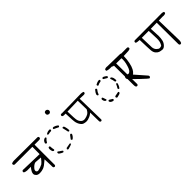

<svg xmlns="http://www.w3.org/2000/svg" viewBox="168 -1758 2775 2775"><g transform="rotate(-45 1556.0 -370.5)"><path d="M199.2 -198.7Q182.6 -198.7 174.8 -211.4Q170.4 -219.2 170.4 -228.5Q170.4 -244.1 185.1 -261.2Q202.1 -281.2 220 -294.9Q237.8 -308.6 259.3 -313L364.3 -305.2L355.5 -293Q323.2 -250 297.4 -231Q252.9 -208 208.5 -199.7Q203.6 -198.7 199.2 -198.7ZM408.7 -69.3Q418 -69.3 423.8 -74.7L430.2 -85.9V-501.5H530.8Q540 -502.9 548.3 -508.3L554.2 -521Q554.7 -522.5 554.7 -523.9Q554.7 -533.7 549.3 -541.5L537.1 -547.4L68.8 -549.3Q64.5 -549.8 60.5 -549.8Q32.7 -549.8 9.8 -539.6L4.4 -528.8Q4.4 -528.8 4.4 -528.3Q4.4 -516.6 11.2 -507.8L23.4 -501.5H386.2L385.3 -353L65.9 -361.8Q61.5 -362.8 58.1 -362.8Q47.9 -362.8 39.6 -356.9L33.7 -345.2Q33.7 -344.7 33.7 -344.2Q33.7 -333 38.6 -326.2Q61.5 -314.9 90.3 -313H166.5Q151.9 -294.9 148.4 -290Q145 -285.2 141.6 -280.3Q129.4 -262.2 124.5 -250Q118.2 -234.9 117.2 -217.8Q117.2 -216.3 117.2 -215.3Q117.2 -194.8 136.7 -175.3Q156.2 -155.8 195.1 -155.8Q233.9 -155.8 271 -169.4Q308.1 -183.1 369.6 -238.8L382.3 -250.5Q387.2 -152.3 387.2 -120.6Q387.2 -110.8 387 -106.9Q386.7 -103 386.7 -100.6Q386.7 -85.9 393.1 -75.7L405.8 -69.8Q407.2 -69.3 408.7 -69.3Z M928.2 -693.8Q929.2 -697.8 929.2 -701.2Q929.2 -715.3 918 -726.6Q907.7 -737.3 891.6 -737.3Q881.3 -737.3 871.6 -731.4Q858.4 -722.7 858.4 -701.7Q858.4 -686 866.2 -677.7Q875 -669.4 892.6 -665.5Q909.2 -666 919.9 -676.3Q925.8 -682.6 928.2 -693.8ZM733.9 -503.4Q693.8 -503.4 664.1 -481Q664.1 -480.5 664.1 -479.7Q664.1 -479 664.1 -477.8Q664.1 -476.6 664.6 -475.1Q665.5 -472.7 667 -470.2L679.7 -462.9Q707 -471.7 738.3 -472.2Q745.1 -475.6 748.5 -482.4V-493.2Q745.1 -500 738.3 -503.4Q736.3 -503.4 733.9 -503.4ZM872.1 -446.8Q872.1 -452.6 869.1 -457Q841.8 -479.5 807.6 -488.8H793Q785.6 -485.4 782.7 -478Q782.2 -476.6 782.2 -475.6Q782.2 -474.6 782.2 -473.6Q782.2 -472.7 782.7 -471.2Q783.2 -467.8 784.7 -465.3Q802.2 -456.5 820.6 -448.7Q838.9 -440.9 856.4 -431.6L860.8 -432.6Q868.2 -436 871.6 -443.8Q872.1 -445.3 872.1 -446.8ZM567.4 -391.6Q573.2 -391.6 577.6 -394Q593.8 -426.8 621.6 -448.2V-456.1Q618.2 -462.4 611.3 -465.3Q609.9 -465.3 608.9 -465.3Q589.4 -465.3 573 -449Q556.6 -432.6 551.3 -411.1L552.7 -402.8Q556.2 -395.5 564 -392.1Q565.4 -391.6 567.4 -391.6ZM894.5 -392.1Q888.7 -389.2 885.7 -382.8Q891.1 -358.9 896.7 -336.9Q902.3 -314.9 906.7 -291.5L918.9 -285.2L923.3 -286.1Q930.7 -289.6 934.1 -296.4Q932.1 -335.9 920.9 -372.6Q917 -385.3 905.8 -392.1ZM558.1 -333Q550.8 -333 544.9 -328.6L538.6 -314Q537.6 -306.6 537.6 -297.9Q537.6 -289.1 539.6 -279.3Q542.5 -262.7 550.8 -248.5L564.9 -240.7L571.8 -241.7Q577.6 -244.6 581.1 -251Q571.8 -288.6 571.8 -322.3Q568.4 -329.6 561 -332.5Q559.6 -333 558.1 -333ZM907.2 -244.1Q900.4 -244.1 895.5 -240.7L853.5 -185.1Q853.5 -184.1 853.5 -183.1Q853.5 -177.2 856.4 -173.3L869.6 -166L873.5 -167Q905.8 -189.5 920.4 -224.1V-233.4L916 -240.2Q913.6 -242.2 910.6 -243.7Q908.7 -244.1 907.2 -244.1ZM580.1 -181.6Q580.1 -170.4 587.9 -161.1Q613.8 -140.6 642.1 -129.9L648.9 -130.9Q656.2 -134.3 659.7 -140.6V-148.9Q647.5 -161.1 630.1 -170.9Q612.8 -180.7 598.1 -194.8H590.8Q583.5 -191.4 580.6 -184.6Q580.1 -183.1 580.1 -181.6ZM811 -143.6Q807.6 -150.4 801.3 -153.8Q763.2 -148.9 726.1 -140.1L714.8 -127.4Q714.8 -126 714.8 -125.2Q714.8 -124.5 714.8 -123.5Q714.8 -122.6 715.3 -121.1Q715.8 -118.2 717.3 -115.7L731.4 -108.4Q797.4 -125.5 811 -135.7Z M1347.2 -60.1Q1347.7 -60.1 1350.1 -60.1Q1352.5 -60.1 1356.4 -61.3Q1360.4 -62.5 1363.8 -64.9L1369.6 -76.2L1360.8 -509.8Q1433.6 -506.8 1440.9 -506.8Q1456.1 -506.8 1467.3 -513.7L1472.2 -524.9Q1472.7 -526.4 1472.7 -527.8Q1472.7 -536.1 1468.8 -542Q1445.3 -549.8 1419.4 -549.8Q1417 -549.8 1405.3 -549.3L1027.8 -542.5L1026.4 -543.9Q1023.9 -543.9 1022 -543.9Q1020 -543.9 1017.1 -543.9Q1010.7 -543.5 1004.9 -539.6L999.5 -527.3Q999.5 -526.4 999.5 -525.9Q999.5 -516.1 1003.9 -510.3Q1015.1 -502.9 1027.8 -501.5H1064.9Q1068.8 -346.2 1079.1 -309.1Q1092.8 -261.2 1120.6 -233.4Q1132.3 -221.7 1144 -217.3Q1163.1 -210.4 1186.5 -208Q1193.4 -207.5 1199.7 -207.5Q1215.3 -207.5 1228 -210.4Q1251 -216.8 1272.2 -225.8Q1293.5 -234.9 1313 -250.5L1326.2 -261.2L1329.6 -80.6Q1330.6 -72.3 1335.4 -65.9ZM1265.1 -267.1H1265.6Q1265.6 -267.1 1265.1 -267.1ZM1195.8 -249Q1168.5 -249 1148.9 -267.1Q1124.5 -289.6 1116.2 -322.5Q1107.9 -355.5 1105 -502.9L1320.8 -509.3L1324.7 -330.1Q1310.1 -302.2 1295.2 -287.6Q1280.3 -272.9 1265.1 -267.1Q1246.6 -256.8 1211.9 -250.5Q1203.6 -249 1195.8 -249Z M1760.3 -494.1Q1756.8 -501 1750 -504.4Q1730 -503.9 1711.7 -497.8Q1693.4 -491.7 1678.2 -482.4L1673.8 -474.1Q1673.8 -472.2 1673.8 -470.7Q1673.8 -464.4 1676.8 -459.5L1688.5 -453.1Q1716.8 -469.7 1749 -473.1Q1756.8 -476.6 1760.3 -483.9ZM1874.5 -450.2Q1874.5 -457.5 1871.6 -461.9Q1848.6 -481.9 1823.2 -492.7H1810.5Q1803.2 -489.3 1800.3 -481.9Q1799.8 -480.5 1799.8 -478.5Q1799.8 -473.1 1802.7 -469.2L1855 -438H1864.3Q1871.1 -441.4 1874.5 -448.2Q1874.5 -449.2 1874.5 -450.2ZM1625.5 -447.8Q1623.5 -448.2 1622.3 -448.2Q1621.1 -448.2 1619.1 -448.2Q1615.2 -447.8 1612.3 -445.3Q1598.1 -429.2 1587.4 -412.1Q1576.7 -395 1572.3 -376.5L1577.1 -361.3L1588.4 -355L1597.7 -358.9Q1609.9 -396.5 1636.2 -426.8V-438.5Q1632.8 -444.8 1625.5 -447.8ZM1915 -317.9Q1921.9 -321.3 1925.3 -328.1Q1924.8 -370.6 1909.7 -394Q1903.8 -403.8 1896 -408.7H1885.7Q1882.3 -407.2 1879.9 -404.3L1876.5 -400.4Q1891.1 -366.2 1896 -328.6Q1898.9 -321.3 1906.2 -317.9ZM1597.2 -292Q1591.3 -292 1586.4 -289.1L1578.6 -274.4Q1580.1 -248 1597.2 -227.5L1612.8 -219.7L1616.7 -220.2Q1623.5 -223.1 1627 -229Q1617.7 -253.4 1614.3 -264.9Q1610.8 -276.4 1609.4 -279.8Q1605.5 -289.1 1600.1 -292Q1598.6 -292 1597.2 -292ZM1870.6 -208.5Q1894.5 -231.9 1906.2 -282.2Q1902.8 -288.6 1896 -291.5Q1894.5 -292 1893.1 -292Q1888.2 -292 1884.8 -289.6Q1871.6 -258.3 1853 -230V-218.8Q1854.5 -215.8 1857.4 -213.4L1863.3 -208.5ZM1631.3 -186.5Q1631.3 -172.9 1643.1 -162.1Q1657.7 -148.4 1681.2 -144L1690.4 -145Q1697.8 -148.4 1700.7 -155.8Q1701.2 -157.7 1701.2 -159.7Q1701.2 -166 1698.2 -169.4Q1685.1 -179.2 1650.4 -198.7H1641.6Q1634.3 -195.3 1631.3 -188.5Q1631.3 -187.5 1631.3 -186.5ZM1831.5 -176.8Q1828.6 -183.1 1822.3 -186.5Q1788.6 -179.2 1754.4 -172.9Q1747.1 -169.4 1743.7 -162.1Q1743.7 -161.1 1743.7 -160.2Q1743.7 -159.2 1743.7 -157.5Q1743.7 -155.8 1744.1 -154.1Q1744.6 -152.3 1745.1 -150.9Q1746.1 -147.5 1747.6 -145L1761.7 -137.7L1812 -151.4Q1824.7 -155.3 1831.5 -168ZM2076.2 -51.8Q2085.9 -51.8 2092.8 -57.1L2099.1 -69.3L2094.2 -508.3H2228Q2237.3 -509.3 2245.6 -514.2L2251.5 -526.9Q2252 -528.3 2252 -530.3Q2252 -540 2246.6 -546.9L2234.4 -553.2L1975.6 -558.1Q1966.8 -559.6 1961.2 -559.6Q1955.6 -559.6 1951.7 -559.3Q1947.8 -559.1 1942.4 -558.1Q1932.6 -556.2 1923.3 -552.2L1917.5 -539.6Q1917 -538.1 1917 -536.1Q1917 -526.9 1921.9 -520.5Q1948.2 -511.2 1979 -510.3Q2009.8 -509.3 2041 -509.3H2049.3L2052.2 -100.1Q2050.8 -76.7 2060.5 -58.1L2072.8 -52.2Q2074.2 -51.8 2076.2 -51.8Z M2305.7 -25.9Q2305.7 -37.1 2298.3 -45.4L2151.9 -212.4Q2163.1 -220.2 2166.5 -223.1Q2186 -239.7 2202.1 -270Q2221.7 -306.6 2234.1 -366.7Q2246.6 -426.8 2247.6 -488.3V-496.1Q2337.4 -499.5 2340.8 -499.8Q2344.2 -500 2347.7 -500.5Q2351.1 -501 2354.5 -501.7Q2357.9 -502.4 2361.1 -503.2Q2364.3 -503.9 2367.2 -504.9Q2373.5 -506.8 2379.9 -509.3L2385.3 -521Q2385.7 -522.9 2385.7 -524.4Q2385.7 -534.7 2380.4 -541L2368.2 -547.4L2044.4 -545.4Q2041.5 -545.9 2038.6 -545.9Q2029.8 -545.9 2023.4 -540.5L2017.1 -527.3Q2017.1 -526.9 2017.1 -525.9Q2017.1 -514.6 2022.9 -505.9Q2030.3 -500 2039.6 -498.5L2202.1 -496.6Q2203.1 -481 2203.1 -473.1Q2203.1 -433.6 2194.3 -396.5Q2183.6 -353 2171.9 -322.8Q2159.2 -290.5 2139.6 -275.9Q2127 -265.6 2115.2 -265.6Q2106.4 -265.6 2098.6 -271Q2086.4 -279.3 2071.8 -282.7Q2068.4 -283.7 2065.9 -283.7Q2058.1 -283.7 2052.7 -278.3Q2043.9 -269.5 2042 -252Q2041.5 -249.5 2041.5 -247.6Q2041.5 -232.9 2053.2 -218.3Q2192.9 -79.1 2251.5 -28.3Q2270.5 -11.7 2279.3 -5.9L2283.2 -3.9Q2291.5 -5.4 2299.3 -10.3L2305.2 -22.9Q2305.7 -24.4 2305.7 -25.9Z M2696.8 -209Q2676.8 -209 2652.3 -233.9Q2627.9 -258.8 2624.5 -297.9Q2621.6 -333.5 2618.7 -497.6H2759.8Q2766.1 -390.1 2766.1 -338.4Q2766.1 -318.8 2765.1 -306.2Q2762.2 -257.8 2736.3 -219.7L2734.9 -217.8L2732.9 -216.8Q2714.4 -209 2696.8 -209ZM2947.3 -35.6Q2958 -35.6 2967.3 -42.5Q2978 -64 2978 -88.9Q2978 -89.8 2968.3 -499.5L3050.3 -501.5Q3059.6 -500 3063.7 -500Q3067.9 -500 3070.1 -500Q3072.3 -500 3076.4 -500.5Q3080.6 -501 3084.5 -501.5Q3088.4 -502 3091.8 -502.9Q3099.1 -504.9 3106 -508.3L3111.8 -520Q3112.3 -521.5 3112.3 -524.4Q3112.3 -531.7 3107.4 -538.1Q3087.9 -545.9 3065.4 -545.9Q3059.6 -545.9 3053.2 -545.4L2536.6 -543.5Q2532.2 -543.9 2528.8 -543.9Q2517.1 -543.9 2508.3 -538.6L2502.4 -526.4Q2502.4 -525.4 2502.4 -522.7Q2502.4 -520 2503.7 -515.4Q2504.9 -510.7 2507.3 -506.8Q2525.9 -499.5 2566.9 -497.6L2574.7 -497.1Q2579.6 -319.8 2583.7 -275.4Q2587.9 -231 2610.4 -207Q2633.3 -182.1 2654.8 -175.3Q2676.3 -168.5 2708.5 -165.5Q2710.4 -165.5 2712.9 -165.5Q2739.3 -165.5 2764.6 -192.4Q2793 -222.7 2801.3 -259.3Q2810.1 -300.8 2810.1 -342.8Q2810.1 -384.8 2802.7 -497.6L2925.3 -499.5L2928.2 -62.5Q2928.2 -51.3 2934.6 -41.5L2946.3 -35.6Q2946.8 -35.6 2947.3 -35.6Z"/></g></svg>

Font: NaikaiFont
Style: Light
Weight: 300
Version: Version 1.89